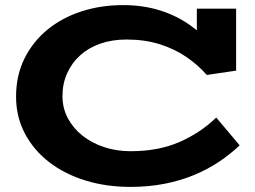

<svg xmlns="http://www.w3.org/2000/svg" viewBox="-20 -720 1002 753"><path d="M492 13Q397 13 315.5 -12Q234 -37 173 -84Q112 -131 77.5 -196.5Q43 -262 43 -341Q43 -424 76 -490.5Q109 -557 166.5 -604Q224 -651 300 -675.5Q376 -700 463 -700Q541 -700 608 -679Q675 -658 730 -618Q785 -578 827 -521L752 -541V-686H906V-443L791 -426Q757 -465 711 -496.5Q665 -528 606.5 -546.5Q548 -565 476 -565Q420 -565 374 -549Q328 -533 295 -503.5Q262 -474 243.5 -433Q225 -392 225 -343Q225 -296 246 -256.5Q267 -217 303.5 -188Q340 -159 388.5 -143Q437 -127 492 -127Q547 -127 594.5 -136Q642 -145 682.5 -162.5Q723 -180 759.5 -204Q796 -228 828 -259L920 -150Q883 -115 838 -85Q793 -55 739.5 -33Q686 -11 624 1Q562 13 492 13Z"/></svg>

Font: BioRhyme SemiExpanded ExtraBold
Style: Regular
Weight: 800
Width: 6
Designer: Aoife Mooney
Foundry: Aoife Mooney Type
Version: Version 1.600;gftools[0.9.33]